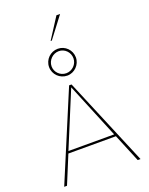

<svg xmlns="http://www.w3.org/2000/svg" viewBox="-220 -1371 1147 1480"><g transform="rotate(-20 353.0 -631.5)"><path d="M540 -248H165L353 -702ZM355 -817C306 -817 266 -857 266 -905C266 -956 309 -997 358 -997C406 -997 446 -957 446 -907C446 -858 405 -817 355 -817ZM666 0 363 -722H343L40 0H63L158 -230H548L643 0ZM357 -1017C296 -1017 246 -968 246 -907C246 -846 296 -797 357 -797C416 -797 466 -847 466 -907C466 -968 417 -1017 357 -1017ZM436 -1263 326 -1092H336L466 -1263Z"/></g></svg>

Font: Perun Thin
Style: Regular
Weight: 100
Foundry: Copyright (c) Stefan Peev, Context Ltd, 2016
Version: Version 1.089